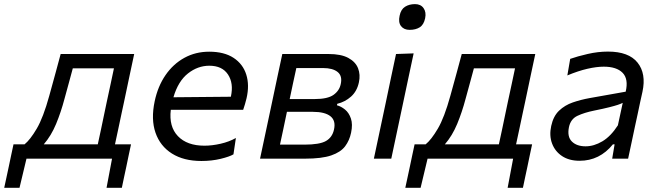

<svg xmlns="http://www.w3.org/2000/svg" viewBox="-93 -752 3118 910"><path d="M-73 138Q-67.5 113 -62.2 88Q-57 63 -51.5 38Q-46 11 -40.2 -15.8Q-34.5 -42.5 -29 -68H23.5Q50 -89.5 81 -142Q112 -194.5 140.5 -298Q157.5 -359 170 -405.2Q182.5 -451.5 194.5 -496H543Q531 -440.5 520 -388.2Q509 -336 495 -269.5L484 -218.5Q475 -175 467.2 -139Q459.5 -103 452 -68H528Q522.5 -42.5 516.8 -15.5Q511 11.5 505.5 39Q500 64.5 494.8 88.8Q489.5 113 484.5 138H412L438 0H32.5L-0.5 138ZM212.5 -283Q196 -220.5 172.8 -164.5Q149.5 -108.5 114.5 -68H370.5Q378 -103 385.8 -139Q393.5 -175 402.5 -219L413 -269Q423 -315.5 431.2 -353.5Q439.5 -391.5 447 -428H252Q243 -395.5 233.8 -360.8Q224.5 -326 212.5 -283Z M861.5 11Q778 11 722 -24.2Q666 -59.5 644 -123Q622 -186.5 640 -271.5Q655 -343 691.5 -396Q728 -449 781 -478Q834 -507 898.5 -507Q969.5 -507 1014 -477.8Q1058.5 -448.5 1074.2 -398.5Q1090 -348.5 1075.5 -286Q1072.5 -272.5 1068 -258Q1063.5 -243.5 1059.5 -231.5H716.5Q707 -152 750.2 -106.8Q793.5 -61.5 876 -61.5Q912.5 -61.5 952.8 -70.8Q993 -80 1025 -98L1013.5 -20.5Q995 -9.5 952.8 0.8Q910.5 11 861.5 11ZM899 -440.5Q844.5 -440.5 798 -404Q751.5 -367.5 729 -291L1001 -293.5L1001.5 -295Q1015 -357.5 987.5 -399Q960 -440.5 899 -440.5Z M1139.5 0Q1151.5 -55.5 1162.2 -106.5Q1173 -157.5 1186 -218.5L1196.5 -268Q1210.5 -335 1221.8 -387.8Q1233 -440.5 1245 -496H1464.5Q1523.5 -496 1557.8 -477.5Q1592 -459 1604 -428.5Q1616 -398 1608 -361.5Q1599 -319.5 1570.8 -294.2Q1542.5 -269 1505.5 -260L1504 -253Q1523.5 -248 1542.2 -232.8Q1561 -217.5 1570.2 -190.2Q1579.5 -163 1571 -123Q1563.5 -86.5 1542.8 -58.8Q1522 -31 1477.2 -15.5Q1432.5 0 1352.5 0ZM1311.5 -429.5Q1303.5 -393.5 1296.2 -359.2Q1289 -325 1280 -282.5H1398Q1459.5 -282.5 1487.5 -302.2Q1515.5 -322 1522 -353.5Q1530.5 -392 1507.2 -410.8Q1484 -429.5 1438 -429.5ZM1234 -66.5H1349.5Q1422 -66.5 1452 -83.8Q1482 -101 1490 -138Q1499.5 -180 1473.2 -201Q1447 -222 1389.5 -222H1267L1266.5 -220Q1257 -174.5 1249.5 -138.8Q1242 -103 1234 -66.5Z M1679 0Q1690.5 -55 1701.5 -106Q1712.5 -157 1725.5 -219L1736 -268.5Q1750 -336 1761.2 -388.8Q1772.5 -441.5 1784 -496L1867.5 -499Q1855.5 -442.5 1844.2 -390Q1833 -337.5 1818.5 -268.5L1808 -219Q1795 -157 1784 -106Q1773 -55 1761.5 0ZM1848.5 -610.5Q1821.5 -610.5 1807.8 -628.2Q1794 -646 1801 -677.5Q1807 -707.5 1826.8 -720Q1846.5 -732.5 1874 -732.5Q1901 -732.5 1914.5 -713.5Q1928 -694.5 1922 -665.5Q1915.5 -634.5 1896.2 -622.5Q1877 -610.5 1848.5 -610.5Z M1828 138Q1833.5 113 1838.8 88Q1844 63 1849.5 38Q1855 11 1860.8 -15.8Q1866.5 -42.5 1872 -68H1924.5Q1951 -89.5 1982 -142Q2013 -194.5 2041.5 -298Q2058.5 -359 2071 -405.2Q2083.5 -451.5 2095.5 -496H2444Q2432 -440.5 2421 -388.2Q2410 -336 2396 -269.5L2385 -218.5Q2376 -175 2368.2 -139Q2360.5 -103 2353 -68H2429Q2423.5 -42.5 2417.8 -15.5Q2412 11.5 2406.5 39Q2401 64.5 2395.8 88.8Q2390.5 113 2385.5 138H2313L2339 0H1933.5L1900.5 138ZM2113.5 -283Q2097 -220.5 2073.8 -164.5Q2050.5 -108.5 2015.5 -68H2271.5Q2279 -103 2286.8 -139Q2294.5 -175 2303.5 -219L2314 -269Q2324 -315.5 2332.2 -353.5Q2340.5 -391.5 2348 -428H2153Q2144 -395.5 2134.8 -360.8Q2125.5 -326 2113.5 -283Z M2654 10Q2604.5 10 2571 -12.2Q2537.5 -34.5 2523.5 -72Q2509.5 -109.5 2519.5 -155Q2529.5 -201.5 2556.8 -227.5Q2584 -253.5 2621.8 -266.5Q2659.5 -279.5 2701 -287L2872.5 -317.5Q2886.5 -377.5 2858 -406.8Q2829.5 -436 2768.5 -436Q2734.5 -436 2691 -426Q2647.5 -416 2596 -394.5L2609.5 -473Q2643.5 -485 2692.2 -496.2Q2741 -507.5 2788.5 -507.5Q2887 -507.5 2928.8 -455.2Q2970.5 -403 2952 -317Q2947 -294.5 2941.2 -268.2Q2935.5 -242 2929 -210.5L2916 -150.5Q2909 -117.5 2901.2 -80.5Q2893.5 -43.5 2884 0H2808.5L2820 -68H2812Q2749 10 2654 10ZM2682.5 -58.5Q2722 -58.5 2762 -82.2Q2802 -106 2835.5 -158L2858.5 -264.5Q2849.5 -260 2835.5 -255.2Q2821.5 -250.5 2795 -243.8Q2768.5 -237 2721.5 -227.5Q2677 -218.5 2644.2 -203.2Q2611.5 -188 2603.5 -149Q2594.5 -104 2617.5 -81.2Q2640.5 -58.5 2682.5 -58.5Z"/></svg>

Font: Commissioner
Style: Italic
Weight: 400
Italic angle: -12°
Designer: Kostas Bartsokas
Foundry: Kostas Bartsokas
Version: Version 1.000; ttfautohint (v1.8.3)